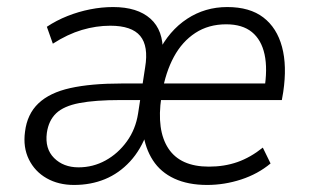

<svg xmlns="http://www.w3.org/2000/svg" viewBox="-20 -517 876 545"><path d="M190 8Q146 8 112.5 -11Q79 -30 62 -64.5Q45 -99 51 -143Q57 -193 89 -223.5Q121 -254 179.5 -267Q238 -280 325 -280H400L393 -233H322Q250 -233 205.5 -224.5Q161 -216 139.5 -195.5Q118 -175 113 -140Q107 -95 133.5 -68.5Q160 -42 203 -42Q244 -42 279.5 -61.5Q315 -81 340 -115.5Q365 -150 372 -195L392 -326Q402 -386 378 -415Q354 -444 293 -444Q253 -444 212.5 -432Q172 -420 130 -393L113 -441Q140 -459 171.5 -471.5Q203 -484 236 -490.5Q269 -497 301 -497Q370 -497 407 -464Q444 -431 442 -368H429Q460 -430 511 -463.5Q562 -497 625 -497Q689 -497 727.5 -467.5Q766 -438 780.5 -384Q795 -330 784 -256L780 -233H421L429 -280H749L730 -261Q740 -321 731 -362.5Q722 -404 695 -426Q668 -448 622 -448Q572 -448 534.5 -423.5Q497 -399 473.5 -355.5Q450 -312 440 -253L438 -241Q424 -147 458 -95.5Q492 -44 573 -44Q617 -44 654 -57Q691 -70 726 -98L748 -53Q712 -23 664.5 -7.5Q617 8 568 8Q514 8 475 -10Q436 -28 414 -62Q392 -96 386 -142H398Q380 -92 349 -58.5Q318 -25 278 -8.5Q238 8 190 8Z"/></svg>

Font: Nunito Sans 10pt SemiCondensed Light
Style: Italic
Weight: 300
Width: 4
Italic angle: -9°
Designer: Vernon Adams
Foundry: Vernon Adams
Version: Version 3.101;gftools[0.9.27]